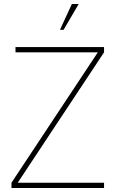

<svg xmlns="http://www.w3.org/2000/svg" viewBox="-20 -934 564 954"><path d="M337 -914H371L296 -786H278ZM68 -26H497V0H37V-26L466 -674H57V-700H497V-674Z"/></svg>

Font: Haskoy Thin
Style: Regular
Weight: 100
Designer: Ertekin Erdin
Foundry: Ertekin Erdin
Version: Version 2.000; ttfautohint (v1.8.4.7-5d5b)